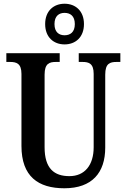

<svg xmlns="http://www.w3.org/2000/svg" viewBox="-20 -999 679 1029"><path d="M326 -761C384 -761 430 -799 430 -870C430 -941 384 -979 326 -979C268 -979 222 -941 222 -870C222 -799 268 -761 326 -761ZM326 -810C297 -810 272 -826 272 -870C272 -914 297 -930 326 -930C356 -930 381 -914 381 -870C381 -826 356 -810 326 -810ZM325 10C474 10 544 -74 544 -208V-599C544 -659 569 -667 605 -667H625V-714H402V-667H422C456 -667 482 -659 482 -603V-210C482 -114 434 -55 352 -55C271 -55 219 -95 219 -210V-599C219 -659 245 -667 280 -667H300V-714H14V-667H34C68 -667 95 -659 95 -603V-217C95 -53 185 10 325 10Z"/></svg>

Font: Noto Serif Condensed Semi
Style: Regular
Weight: 600
Width: 3
Designer: Monotype Design Team
Foundry: Monotype Imaging Inc.
Version: Version 1.002